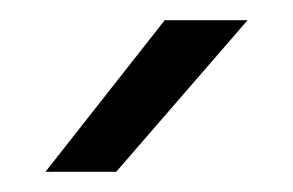

<svg xmlns="http://www.w3.org/2000/svg" viewBox="-20 -730 290 190"><path d="M143 -710H225L95 -560H25Z"/></svg>

Font: Retni Sans
Style: Regular
Weight: 400
Designer: Vitaly Kuzmin
Foundry: ParaType Ltd.
Version: Version 1.00;March 2, 2019;FontCreator 11.5.0.2425 64-bit; t